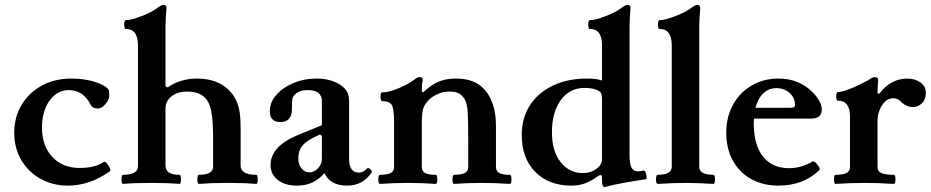

<svg xmlns="http://www.w3.org/2000/svg" viewBox="-20 -745 3792 782"><path d="M257 11Q194 11 144.5 -17Q95 -45 66.5 -93.5Q38 -142 38 -204Q38 -268 68 -318Q98 -368 150.5 -396.5Q203 -425 271 -425Q322 -425 365 -412Q408 -399 422 -380Q425 -376 425 -357Q425 -339 409.5 -321Q394 -303 379 -303Q357 -303 350 -317Q319 -378 261 -378Q212 -378 181.5 -335Q151 -292 151 -225Q151 -151 193 -106Q235 -61 304 -61Q367 -61 402 -85Q407 -89 415 -80Q423 -71 427.5 -60.5Q432 -50 427 -47Q384 -17 342 -3Q300 11 257 11Z M481 4Q477 4 475.5 -5Q474 -14 475.5 -23.5Q477 -33 481 -33Q542 -33 542 -68V-560Q542 -627 493 -627Q488 -627 486.5 -636Q485 -645 486.5 -654Q488 -663 493 -663Q508 -663 533 -671Q558 -679 583 -690.5Q608 -702 624 -715Q633 -721 637.5 -723Q642 -725 647 -725Q658 -725 658 -712Q656 -685 655 -669Q654 -653 654 -636V-393L663 -389Q714 -425 783 -425Q881 -425 930 -357Q946 -333 953 -304Q960 -275 960 -224V-71Q960 -33 1024 -33Q1028 -33 1029 -23.5Q1030 -14 1029 -5Q1028 4 1024 4Q1000 2 971.5 1Q943 0 907 0Q871 0 843 1Q815 2 790 4Q786 4 784.5 -5Q783 -14 784.5 -23.5Q786 -33 790 -33Q848 -33 848 -66V-173Q848 -236 843.5 -272Q839 -308 829 -327Q807 -372 743 -372Q703 -372 678.5 -352.5Q654 -333 654 -302V-71Q654 -33 711 -33Q715 -33 716.5 -23.5Q718 -14 716.5 -5Q715 4 711 4Q688 2 660 1Q632 0 596 0Q561 0 532.5 1Q504 2 481 4Z M1189 11Q1141 11 1111.5 -12Q1082 -35 1082 -73Q1082 -149 1193 -195L1291 -235V-333Q1291 -378 1233 -378Q1191 -378 1174 -351Q1171 -347 1170 -335.5Q1169 -324 1169 -301Q1169 -248 1122 -248Q1079 -248 1079 -292Q1079 -328 1105 -358Q1131 -388 1174.5 -406.5Q1218 -425 1269 -425Q1326 -425 1365 -400Q1386 -386 1394 -370.5Q1402 -355 1402 -327V-97Q1402 -42 1442 -42Q1459 -42 1475 -59Q1480 -63 1488.5 -55.5Q1497 -48 1494 -43Q1458 11 1394 11Q1324 11 1302 -40Q1277 -13 1250.5 -1Q1224 11 1189 11ZM1240 -43Q1260 -43 1275.5 -60Q1291 -77 1291 -97V-192L1283 -197Q1234 -176 1214.5 -155Q1195 -134 1195 -99Q1195 -75 1208 -59Q1221 -43 1240 -43Z M1528 4Q1523 4 1521.5 -5Q1520 -14 1521.5 -23.5Q1523 -33 1528 -33Q1556 -33 1570.5 -40Q1585 -47 1585 -66V-250Q1585 -304 1575 -318.5Q1565 -333 1537 -333Q1532 -333 1530.5 -342Q1529 -351 1530.5 -360Q1532 -369 1537 -369Q1556 -369 1580.5 -377Q1605 -385 1628.5 -397Q1652 -409 1668 -421Q1675 -427 1680 -429Q1685 -431 1690 -431Q1702 -431 1702 -418Q1699 -406 1698.5 -396Q1698 -386 1698 -372L1704 -369Q1735 -399 1765.5 -412Q1796 -425 1836 -425Q1887 -425 1920.5 -406.5Q1954 -388 1975 -349Q1988 -323 1994 -295Q2000 -267 2000 -228V-66Q2000 -47 2014 -40Q2028 -33 2056 -33Q2061 -33 2062.5 -23.5Q2064 -14 2062.5 -5Q2061 4 2056 4Q2028 2 1999.5 1Q1971 0 1943 0Q1914 0 1886 1Q1858 2 1829 4Q1825 4 1823.5 -5Q1822 -14 1823.5 -23.5Q1825 -33 1829 -33Q1858 -33 1872.5 -40Q1887 -47 1887 -66V-173Q1887 -249 1885 -286.5Q1883 -324 1872 -342Q1860 -360 1846 -366Q1832 -372 1811 -372Q1786 -372 1770 -365Q1754 -358 1742 -351Q1721 -336 1709.5 -316Q1698 -296 1698 -254V-66Q1698 -47 1712 -40Q1726 -33 1754 -33Q1759 -33 1760.5 -23.5Q1762 -14 1760.5 -5Q1759 4 1754 4Q1726 2 1698 1Q1670 0 1641 0Q1613 0 1584.5 1Q1556 2 1528 4Z M2444 17Q2432 17 2432 -6V-21Q2432 -32 2427 -32Q2421 -32 2412 -25Q2386 -7 2362 2Q2338 11 2307 11Q2215 11 2160 -45Q2105 -101 2105 -195Q2105 -264 2138 -315.5Q2171 -367 2231 -396Q2291 -425 2371 -425Q2393 -425 2407 -423Q2421 -421 2432 -417V-560Q2432 -627 2383 -627Q2378 -627 2376.5 -636Q2375 -645 2376.5 -654Q2378 -663 2383 -663Q2398 -663 2423 -671Q2448 -679 2473 -690.5Q2498 -702 2514 -715Q2523 -721 2527.5 -723Q2532 -725 2537 -725Q2548 -725 2548 -712Q2546 -685 2545 -669Q2544 -653 2544 -636V-113Q2544 -77 2552.5 -62Q2561 -47 2578 -47Q2589 -47 2599 -50Q2605 -52 2609 -43.5Q2613 -35 2613.5 -25.5Q2614 -16 2610 -15Q2569 -9 2521.5 -0.5Q2474 8 2444 17ZM2354 -40Q2386 -40 2410 -58Q2432 -74 2432 -97V-337Q2432 -354 2429.5 -361.5Q2427 -369 2423 -372Q2411 -380 2395.5 -383.5Q2380 -387 2362 -387Q2300 -387 2264 -337.5Q2228 -288 2228 -206Q2228 -129 2263.5 -84.5Q2299 -40 2354 -40Z M2659 4Q2654 4 2652.5 -5Q2651 -14 2652.5 -23.5Q2654 -33 2659 -33Q2716 -33 2716 -66V-560Q2716 -627 2667 -627Q2662 -627 2660.5 -636Q2659 -645 2660.5 -654Q2662 -663 2667 -663Q2682 -663 2707 -671Q2732 -679 2757 -690.5Q2782 -702 2798 -715Q2807 -721 2811.5 -723Q2816 -725 2821 -725Q2832 -725 2832 -712Q2830 -685 2829 -669Q2828 -653 2828 -636V-66Q2828 -33 2885 -33Q2890 -33 2891.5 -23.5Q2893 -14 2891.5 -5Q2890 4 2885 4Q2854 2 2824.5 1Q2795 0 2772 0Q2749 0 2719.5 1Q2690 2 2659 4Z M3150 11Q3087 11 3039 -16Q2991 -43 2964.5 -91.5Q2938 -140 2938 -204Q2938 -269 2965.5 -318.5Q2993 -368 3041 -396.5Q3089 -425 3151 -425Q3236 -425 3292 -367Q3327 -330 3327 -299Q3327 -262 3284 -262H3051Q3050 -253 3050 -244Q3050 -155 3087.5 -107.5Q3125 -60 3194 -60Q3243 -60 3289 -87Q3294 -90 3302 -82.5Q3310 -75 3315.5 -65.5Q3321 -56 3317 -52Q3252 11 3150 11ZM3142 -386Q3111 -386 3089 -365Q3067 -344 3057 -306H3202Q3218 -306 3218 -318Q3218 -347 3196 -366.5Q3174 -386 3142 -386Z M3383 4Q3379 4 3377.5 -5Q3376 -14 3377.5 -23.5Q3379 -33 3383 -33Q3412 -33 3427 -40Q3442 -47 3442 -66V-270Q3442 -335 3393 -335Q3388 -335 3386.5 -343.5Q3385 -352 3386.5 -361Q3388 -370 3393 -370Q3403 -370 3422 -376Q3441 -382 3462 -391.5Q3483 -401 3500.5 -410Q3518 -419 3525 -424Q3534 -431 3543 -431Q3555 -431 3557 -421Q3554 -392 3554 -365L3561 -363Q3585 -395 3614 -410Q3643 -425 3675 -425Q3706 -425 3728.5 -409.5Q3751 -394 3751 -367Q3751 -340 3735 -324.5Q3719 -309 3698 -309Q3670 -309 3646 -334Q3633 -345 3619 -345Q3599 -345 3584.5 -331Q3570 -317 3562 -295.5Q3554 -274 3554 -254V-66Q3554 -47 3570 -40Q3586 -33 3620 -33Q3625 -33 3626.5 -23.5Q3628 -14 3626.5 -5Q3625 4 3620 4Q3591 2 3561.5 1Q3532 0 3503 0Q3473 0 3443 1Q3413 2 3383 4Z"/></svg>

Font: Junicode SmExp
Style: Bold
Weight: 700
Width: 6
Designer: Peter S. Baker
Version: Version 2.205; ttfautohint (v1.8.4)